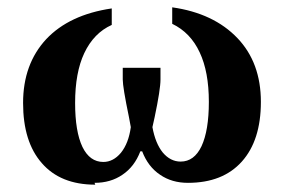

<svg xmlns="http://www.w3.org/2000/svg" viewBox="-20 -489 770 524"><path d="M238 10 240 15Q145 15 94 -44Q43 -102 43 -208Q43 -314 106 -382Q169 -449 285 -466V-421Q236 -399 210 -344Q185 -291 185 -208Q185 -130 205 -88Q225 -47 262 -47Q289 -47 310 -72Q331 -98 337 -142L332 -169Q315 -251 315 -272V-304H418V-272Q418 -245 402 -169L396 -142Q404 -98 424 -73Q445 -48 473 -48Q510 -48 530 -90Q550 -133 550 -211Q550 -293 525 -346Q500 -400 450 -424V-469Q563 -453 628 -385Q692 -318 692 -211Q692 -106 640 -48Q588 10 493 10Q449 10 417 -12Q384 -34 368 -76H363Q347 -34 314 -12Q282 10 238 10Z"/></svg>

Font: Libra Serif Modern
Style: Bold
Weight: 700
Designer: Stefan Peev, Context Ltd
Foundry: Ascender Corporation
Version: Version 1.000